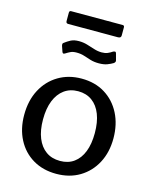

<svg xmlns="http://www.w3.org/2000/svg" viewBox="-130 -975 860 1071"><g transform="rotate(15 299.5 -439.0)"><path d="M299 10Q222 10 164 -24.5Q106 -59 74 -120.5Q42 -182 42 -262Q42 -345 75 -407.5Q108 -470 166.5 -505Q225 -540 300 -540Q378 -540 435.5 -504.5Q493 -469 525 -406.5Q557 -344 557 -263Q557 -183 524.5 -121.5Q492 -60 434 -25Q376 10 299 10ZM301 -65Q348 -65 381 -89Q414 -113 431.5 -157.5Q449 -202 449 -265Q449 -328 431.5 -373Q414 -418 380.5 -442.5Q347 -467 300 -467Q253 -467 219.5 -442.5Q186 -418 168 -373Q150 -328 150 -265Q150 -202 168 -157.5Q186 -113 219.5 -89Q253 -65 301 -65ZM450 -670Q437 -662 417.5 -654.5Q398 -647 369 -647Q342 -647 320.5 -653.5Q299 -660 279.5 -666.5Q260 -673 235 -673Q214 -673 200.5 -666.5Q187 -660 173 -651Q167 -648 163.5 -648.5Q160 -649 157 -657L146 -689Q145 -694 145 -698Q145 -702 150 -706Q167 -719 185 -728.5Q203 -738 231 -738Q257 -738 280 -731Q303 -724 325 -717Q347 -710 369 -710Q389 -710 403 -716Q417 -722 430 -731Q437 -734 441.5 -733.5Q446 -733 448 -725L458 -688Q461 -678 450 -670ZM453 -877V-830Q453 -815 435 -815H148Q141 -815 138 -818.5Q135 -822 135 -829V-876Q135 -888 145 -888H443Q453 -888 453 -877Z"/></g></svg>

Font: Libre Franklin Thin Medium
Style: Regular
Weight: 500
Version: Version 3.000